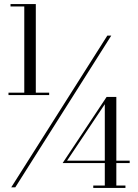

<svg xmlns="http://www.w3.org/2000/svg" viewBox="-20 -826 680 949"><path d="M22 -368V-356H223V-368H157V-806H32V-794H100V-368ZM510.5 -650 35.5 100H55.5L530 -650ZM600 91H555V-20H621V-32H555V-347H507L289.5 -20H498V91H441V103H600ZM311.5 -32 498 -311V-32Z"/></svg>

Font: Bodoni* 11
Style: Regular
Weight: 400
Version: Version 2.3